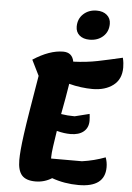

<svg xmlns="http://www.w3.org/2000/svg" viewBox="-64 -1023 752 1096"><g transform="rotate(5 312.0 -475.0)"><path d="M181 26Q127 26 103 -1Q79 -28 79 -88Q79 -113 82 -148Q85 -183 92.5 -238Q100 -293 113.5 -375Q127 -457 147 -576L103 -665Q197 -726 275 -726Q327 -726 337 -674Q413 -677 476.5 -690Q540 -703 617 -721Q621 -705 622.5 -691Q624 -677 624 -665Q624 -598 578 -563Q532 -528 459 -528Q429 -528 393.5 -532.5Q358 -537 325 -546Q319 -508 311 -462Q303 -416 294 -370Q330 -364 372 -364L456 -385Q457 -377 458 -367Q459 -357 459 -346Q459 -306 432 -283.5Q405 -261 357 -261Q339 -261 320.5 -263.5Q302 -266 278 -272Q270 -221 264.5 -181.5Q259 -142 259 -122Q259 -117 259 -112H436Q506 -122 569 -146Q579 -119 579 -90Q579 25 428 25Q347 25 275 -1Q232 26 181 26ZM418 -807Q382 -807 360.5 -825.5Q339 -844 339 -875Q339 -920 369.5 -948Q400 -976 446 -976Q482 -976 504 -957Q526 -938 526 -907Q526 -862 495.5 -834.5Q465 -807 418 -807Z"/></g></svg>

Font: Lemonada SemiBold
Style: Regular
Weight: 600
Designer: Mohamed Gaber (Arabic), Eduardo Tunni (Latin)
Foundry: Kief Type Foundry
Version: Version 4.005; ttfautohint (v1.8.3)